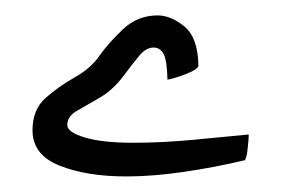

<svg xmlns="http://www.w3.org/2000/svg" viewBox="-20 -224 363 248"><path d="M143.1 3.9Q92.3 3.9 57.1 -10Q22 -23.9 22 -55.7Q22 -82.5 38.8 -97.4Q55.7 -112.3 76.4 -124Q97.2 -135.7 108.4 -151.9Q120.1 -168.5 138.9 -186.3Q157.7 -204.1 183.6 -204.1Q200.7 -204.1 218.3 -189.7Q235.8 -175.3 236.3 -138.7Q234.4 -133.8 219.7 -128.2Q205.1 -122.6 196.3 -121.1Q195.8 -145.5 191.4 -154.1Q187 -162.6 178.2 -162.6Q168.9 -162.6 160.4 -152.6Q151.9 -142.6 139.2 -125.5Q125.5 -107.4 108.6 -97.7Q91.8 -87.9 79.3 -80.8Q66.9 -73.7 66.9 -62.5Q66.9 -53.2 89.6 -46.4Q112.3 -39.6 152.3 -39.6Q189.5 -39.6 230.5 -43.5Q271.5 -47.4 301.3 -50.3Q301.3 -44.9 300 -33Q298.8 -21 296.4 -17.1Q257.3 -7.8 217.5 -2Q177.7 3.9 143.1 3.9Z"/></svg>

Font: Harmattan
Style: Regular
Weight: 400
Designer: George W. Nuss III and SIL International
Foundry: SIL International
Version: Version 4.000